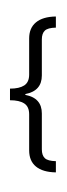

<svg xmlns="http://www.w3.org/2000/svg" viewBox="-20 -937 431 1228"><path d="M247.6 18.1Q247.6 56.2 266.6 74.5Q285.6 92.8 337.4 93.8V165.5Q253.4 164.1 210 128.2Q166.5 92.3 166.5 24.9V-205.6Q166.5 -254.9 135 -275.4Q103.5 -295.9 43.9 -295.9V-370.1Q103.5 -370.1 135 -390.6Q166.5 -411.1 166.5 -460.4V-691.4Q166.5 -757.8 210 -793.9Q253.4 -830.1 337.4 -831.5V-760.3Q285.6 -759.3 266.6 -741Q247.6 -722.7 247.6 -684.6V-454.6Q247.6 -355.5 142.1 -335.4V-330.1Q247.6 -310.1 247.6 -211.4ZM76.7 -622.1ZM94.7 -917ZM136.7 271Z"/></svg>

Font: Noto Sans Bengali UI
Style: Regular
Weight: 400
Designer: Monotype Design Team
Foundry: Monotype Imaging Inc.
Version: Version 1.03 uh